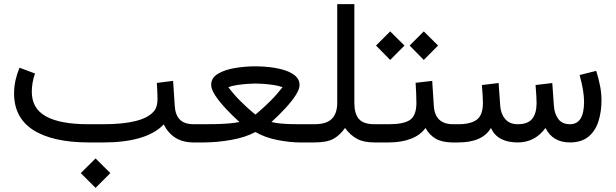

<svg xmlns="http://www.w3.org/2000/svg" viewBox="-20 -687 2969 926"><path d="M369.6 147.9 440.9 77.1 512.2 147.9 440.9 219.2ZM481 0H410.2Q234.9 0 141.4 -59.3Q47.9 -118.7 47.9 -236.3Q47.9 -269 54.9 -300.3Q62 -331.5 74.2 -360.4L148.9 -332.5Q141.1 -312 137.2 -288.6Q133.3 -265.1 133.3 -243.7Q133.8 -163.1 202.1 -125.5Q270.5 -87.9 405.3 -87.9H478.5Q572.8 -87.9 634.3 -103.3Q695.8 -118.7 722.7 -150.9Q731 -160.6 735.4 -175.3Q739.7 -189.9 739.7 -210.9Q739.7 -230.5 738.5 -249.8Q737.3 -269 736.3 -287.1L814.9 -296.9L822.8 -175.8Q825.7 -131.8 847.7 -109.9Q869.6 -87.9 914.6 -87.9H926.8V0H914.6Q862.3 0 826.9 -22Q791.5 -43.9 769.5 -86.9Q728 -43 654.1 -21.5Q580.1 0 481 0Z M1289.1 -98.6Q1309.6 -93.3 1335.7 -91.1Q1361.8 -88.9 1386.5 -88.4Q1411.1 -87.9 1427.2 -87.9H1449.7V0H1427.2Q1378.4 0 1318.4 -11.7Q1258.3 -23.4 1211.9 -50.3Q1163.6 -24.4 1095 -12.2Q1026.4 0 959.5 0H907.2V-87.9H960.9Q984.9 -87.9 1016.6 -88.4Q1048.3 -88.9 1080.1 -91.3Q1111.8 -93.8 1134.8 -98.6Q1099.6 -130.4 1068.6 -163.6Q1037.6 -196.8 1018.1 -226.6Q998.5 -256.3 998.5 -277.8Q998.5 -311.5 1031 -331.1Q1063.5 -350.6 1113 -358.9Q1162.6 -367.2 1213.4 -367.2Q1249 -367.2 1286.1 -362.5Q1323.2 -357.9 1354.7 -347.7Q1386.2 -337.4 1405.5 -320.1Q1424.8 -302.7 1424.8 -277.8Q1424.8 -256.8 1405.8 -227.3Q1386.7 -197.8 1356 -164.6Q1325.2 -131.3 1289.1 -98.6ZM1211.9 -284.2Q1197.3 -284.2 1173.6 -282.5Q1149.9 -280.8 1124.8 -277.1Q1099.6 -273.4 1081.1 -266.6Q1108.4 -230.5 1138.7 -200.4Q1168.9 -170.4 1190.4 -152.3Q1211.9 -134.3 1211.9 -134.3Q1211.9 -134.3 1232.9 -152.3Q1253.9 -170.4 1284.4 -200.4Q1314.9 -230.5 1342.8 -266.6Q1324.2 -273.4 1299.3 -277.1Q1274.4 -280.8 1250.7 -282.5Q1227.1 -284.2 1211.9 -284.2ZM1439.2 0V-87.9H1483.9V0Z M1644 -69.8Q1620.1 -35.6 1588.9 -17.8Q1557.6 0 1495.1 0H1464.4V-87.9H1496.1Q1554.2 -87.9 1580.1 -113.5Q1606 -139.2 1606.4 -189.9V-667H1689V-189.9Q1689 -139.2 1710.7 -113.5Q1732.4 -87.9 1785.6 -87.9H1801.3V0H1786.6Q1733.4 0 1701.2 -17.8Q1668.9 -35.6 1644 -69.8Z M2175.8 0H2164.1Q2113.3 0 2082 -17.8Q2050.8 -35.6 2032.2 -69.8Q2007.3 -35.2 1961.7 -17.6Q1916 0 1854.5 0H1781.7V-87.9H1855.5Q1928.2 -87.9 1958 -109.1Q1987.8 -130.4 1988.3 -189Q1988.3 -212.9 1987.1 -238.8Q1985.8 -264.6 1984.4 -287.6L2064.5 -296.9L2072.3 -176.3Q2078.1 -87.9 2165 -87.9H2175.8ZM1955.6 -467.3 2023.9 -535.6 2092.8 -467.3 2023.9 -397.9ZM1793.5 -467.3 1861.8 -535.6 1930.7 -467.3 1861.8 -397.9Z M2729 -87.9Q2796.9 -87.9 2796.9 -196.3Q2796.9 -247.6 2775.4 -325.2L2855.5 -345.2Q2867.2 -308.1 2874 -273.2Q2880.9 -238.3 2880.9 -203.6Q2880.9 -147.9 2866.2 -101.8Q2851.6 -55.7 2818.4 -28.1Q2785.2 -0.5 2729.5 0Q2645.5 0 2610.8 -69.8Q2560.1 0 2476.6 0Q2379.4 0 2347.7 -69.8Q2307.1 0 2189.9 0H2156.2V-87.9H2190.9Q2250.5 -87.9 2279.8 -110.1Q2309.1 -132.3 2309.1 -189.9Q2309.1 -202.6 2307.9 -224.1Q2306.6 -245.6 2304.2 -276.9L2384.8 -286.6L2392.6 -176.3Q2395.5 -137.7 2416.5 -112.8Q2437.5 -87.9 2477.5 -87.9Q2525.9 -87.9 2546.9 -114.3Q2567.9 -140.6 2567.9 -189.9Q2567.9 -201.7 2566.7 -223.4Q2565.4 -245.1 2563 -276.9L2643.6 -286.6L2651.4 -176.3Q2653.8 -139.2 2672.4 -113.5Q2690.9 -87.9 2729 -87.9Z"/></svg>

Font: Vazir FD-UI
Style: Regular-FD-UI
Weight: 400
Designer: Saber Rastikerdar
Foundry: Saber Rastikerdar
Version: Version 30.1.0